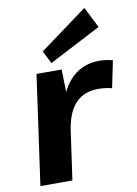

<svg xmlns="http://www.w3.org/2000/svg" viewBox="-90 -874 665 933"><g transform="rotate(-10 242.5 -407.5)"><path d="M108.4 -540H232.5L237.2 -331.1L190.3 0H32.4ZM191.8 -277.7Q210.8 -412.2 268.6 -481.1Q326.4 -550.1 418.9 -550.1Q435.4 -550.1 452.2 -547.8Q469 -545.6 485.5 -541.1L458 -407.8Q427.4 -416.3 390.9 -416.3Q319.6 -416.3 278.1 -371.8Q236.5 -327.2 223.6 -236.6ZM445 -712.6 189 -579.4 157.1 -642.4 393.1 -815.4Z"/></g></svg>

Font: Pathway Extreme 8pt Thin
Style: Italic
Weight: 100
Italic angle: -8°
Designer: Eduardo Rodriguez Tunni
Foundry: Eduardo Rodriguez Tunni
Version: Version 1.000